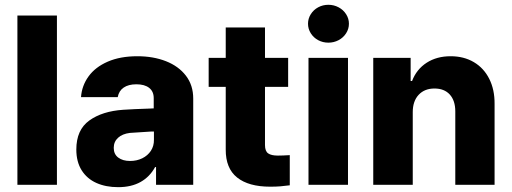

<svg xmlns="http://www.w3.org/2000/svg" viewBox="-20 -772 2137 802"><path d="M217.8 0H52.7V-707H217.8Z M495.1 -313.5Q539.1 -316.4 602.5 -318.4Q610.4 -319.3 622.1 -319.3V-362.3Q622.1 -390.1 603 -405Q584 -419.9 549.8 -419.9Q516.6 -419.9 496.6 -406.2Q476.6 -392.6 471.7 -366.2H318.4Q321.8 -414.1 349.9 -452.9Q377.9 -491.7 429.9 -514.4Q481.9 -537.1 553.7 -537.1Q620.1 -537.1 673.1 -516.4Q726.1 -495.6 756.6 -455.8Q787.1 -416 787.1 -360.4V0H631.8V-74.2H627.9Q605.5 -33.2 566.9 -11.7Q528.3 9.8 473.6 9.8Q421.9 9.8 382.6 -7.8Q343.3 -25.4 321 -60.8Q298.8 -96.2 298.8 -147.5Q298.8 -229.5 353 -268.6Q407.2 -307.6 495.1 -313.5ZM523.4 -99.6Q551.3 -99.6 574.2 -110.8Q597.2 -122.1 610.4 -142.3Q623.5 -162.6 623 -188.5V-222.7H613.3L522.5 -216.8Q491.2 -212.9 473.1 -196.5Q455.1 -180.2 455.1 -154.3Q455.1 -127.9 473.9 -113.8Q492.7 -99.6 523.4 -99.6Z M1183.6 -409.2H1086.9V-166Q1086.9 -140.6 1100.1 -131.3Q1113.3 -122.1 1140.6 -122.1Q1161.1 -122.1 1190.4 -124V2Q1168.5 4.9 1151.1 6.3Q1133.8 7.8 1108.4 7.8Q1018.6 7.8 970.5 -30.5Q922.4 -68.8 922.9 -147.5V-409.2H851.6V-530.3H922.9V-657.2H1086.9V-530.3H1183.6Z M1268.6 -530.3H1433.6V0H1268.6ZM1266.6 -672.9Q1266.6 -694.3 1278.1 -712.6Q1289.6 -731 1309.1 -741.5Q1328.6 -752 1351.6 -752Q1374.5 -752 1394.3 -741.5Q1414.1 -731 1425.8 -712.6Q1437.5 -694.3 1437.5 -672.9Q1437.5 -651.4 1425.8 -633.1Q1414.1 -614.7 1394.3 -604.2Q1374.5 -593.8 1351.6 -593.8Q1328.6 -593.8 1309.1 -604.2Q1289.6 -614.7 1278.1 -633.1Q1266.6 -651.4 1266.6 -672.9Z M1704.1 0H1539.1V-530.3H1695.3V-433.6H1701.2Q1719.7 -482.4 1762 -509.8Q1804.2 -537.1 1862.3 -537.1Q1917.5 -537.1 1959.2 -512.5Q2001 -487.8 2023.7 -442.6Q2046.4 -397.5 2045.9 -337.9V0H1881.8V-306.6Q1881.8 -351.6 1858.9 -377Q1835.9 -402.3 1794.9 -402.3Q1753.4 -402.3 1728.8 -376Q1704.1 -349.6 1704.1 -303.7Z"/></svg>

Font: Pretendard ExtraBold
Style: Regular
Weight: 800
Designer: Base glyphs from Inter by Rasmus Andersson; Hangeul glyphs from Noto Sans CJK(Source Han Sans) by Jang Soo-young and Kan
Foundry: Kil Hyung-jin
Version: Version 1.309